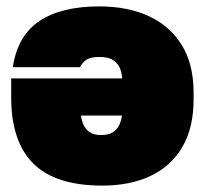

<svg xmlns="http://www.w3.org/2000/svg" viewBox="-20 -565 640 600"><path d="M290 -545Q378 -545 444 -515Q510 -485 547.5 -425Q585 -365 585 -275V-255Q585 -165 549.5 -105Q514 -45 450 -15Q386 15 300 15Q153 15 84 -54Q15 -123 15 -260V-320H362Q360 -343 352 -357.5Q344 -372 329.5 -379.5Q315 -387 290 -387Q262 -387 249 -377.5Q236 -368 230 -355H20Q35 -454 103.5 -499.5Q172 -545 290 -545ZM361 -204H233Q235 -187 242 -173Q249 -159 262 -151Q275 -143 295 -143Q318 -143 331.5 -151Q345 -159 352 -173Q359 -187 361 -204Z"/></svg>

Font: Golos Text Black
Style: Regular
Weight: 900
Designer: A.Korolkova, Vitaly Kuzmin
Foundry: ParaType Ltd
Version: Version 2.004